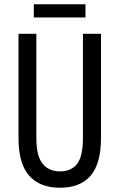

<svg xmlns="http://www.w3.org/2000/svg" viewBox="-20 -873 562 903"><path d="M455 -224Q455 -103 406 -46.5Q357 10 262 10Q167 10 117 -47Q67 -104 67 -223V-714H151V-222Q151 -140 180 -103.5Q209 -67 262 -67Q316 -67 343 -103Q370 -139 370 -223V-714H455ZM382 -853V-791H139V-853Z"/></svg>

Font: Noto Sans Thai ExtCond
Style: Regular
Weight: 400
Width: 2
Designer: Monotype Design Team
Foundry: Monotype Imaging Inc.
Version: Version 2.002; ttfautohint (v1.8.4.7-5d5b)